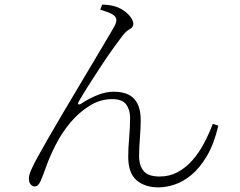

<svg xmlns="http://www.w3.org/2000/svg" viewBox="-20 -782 1040 831"><path d="M414 -740 422 -762Q436 -762 454.5 -759.5Q473 -757 485 -752Q502 -746 518.5 -734Q535 -722 546 -707Q557 -692 557 -678Q557 -664 541 -655.5Q525 -647 507 -623Q493 -605 468 -570Q443 -535 415 -492.5Q387 -450 361.5 -409.5Q336 -369 320 -341Q316 -334 319 -331Q322 -328 329 -332Q369 -358 404.5 -371.5Q440 -385 472 -385Q532 -385 560.5 -354.5Q589 -324 589 -262Q589 -228 585.5 -183.5Q582 -139 582 -107Q582 -65 602 -41.5Q622 -18 671 -18Q713 -18 748 -36.5Q783 -55 811.5 -87Q840 -119 862 -160Q884 -201 901 -246L925 -238Q906 -158 875 -106Q844 -54 808 -24.5Q772 5 735 17Q698 29 666 29Q607 29 571 -2Q535 -33 535 -103Q535 -141 539 -185.5Q543 -230 543 -273Q543 -306 526.5 -329.5Q510 -353 465 -353Q415 -353 369 -325Q323 -297 285 -252Q247 -207 221 -155Q196 -106 181 -64Q166 -22 156 1Q150 14 144 19.5Q138 25 129 25Q124 25 118.5 21.5Q113 18 109 10.5Q105 3 105 -9Q105 -24 115.5 -48Q126 -72 145 -106Q164 -140 189 -184Q218 -234 251.5 -291Q285 -348 319.5 -405.5Q354 -463 384.5 -514.5Q415 -566 438.5 -605.5Q462 -645 474 -666Q485 -686 483.5 -697.5Q482 -709 472 -716Q462 -724 445 -730Q428 -736 414 -740Z"/></svg>

Font: Noto Serif JP
Style: Regular
Weight: 200
Designer: Ryoko NISHIZUKA 西塚涼子 (kana & ideographs); Frank Grießhammer (Latin, Greek & Cyrillic); Wenlong ZHANG 张文龙 (bopomofo); San
Foundry: Adobe
Version: Version 2.001;hotconv 1.1.0;makeotfexe 2.6.0